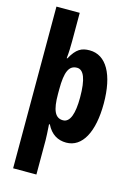

<svg xmlns="http://www.w3.org/2000/svg" viewBox="-145 -885 801 1147"><g transform="rotate(15 255.5 -311.0)"><path d="M479 -324C479 -504 419 -610 316 -610C267 -610 235 -595 199 -529H195C199 -565 200 -603 200 -634V-811H56V189H200V-23C200 -44 198 -75 195 -121H200C228 -65 270 -41 322 -41C421 -41 479 -148 479 -324ZM333 -323C333 -223 313 -165 269 -165C220 -165 200 -209 200 -309V-338C200 -446 220 -490 270 -490C311 -490 333 -437 333 -323Z"/></g></svg>

Font: Noto Sans Tamil UI ExtraCondensed ExtraBold
Style: Regular
Weight: 800
Width: 2
Designer: Jelle Bosma - Monotype Design Team
Foundry: Monotype Imaging Inc.
Version: Version 2.004